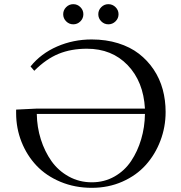

<svg xmlns="http://www.w3.org/2000/svg" viewBox="-20 -902 878 930"><path d="M58.1 -354V-371.1L158.2 -376H682.1Q674.8 -506.8 598.4 -586.4Q522 -666 400.9 -666Q324.7 -666 264.2 -641.4Q203.6 -616.7 146 -559.1L127.9 -580.1Q178.2 -642.6 256.6 -676.8Q335 -710.9 423.8 -710.9Q493.7 -710.9 552.2 -692.6Q610.8 -674.3 652.8 -641.8Q694.8 -609.4 724.4 -565.2Q753.9 -521 768.1 -469Q782.2 -417 782.2 -359.9Q782.2 -286.6 756.8 -220Q731.4 -153.3 686 -102.8Q640.6 -52.2 572.8 -22.2Q504.9 7.8 424.8 7.8Q342.8 7.8 273.2 -21.2Q203.6 -50.3 157 -99.6Q110.4 -148.9 84.2 -214.8Q58.1 -280.8 58.1 -354ZM158.2 -350.1Q159.2 -286.1 177.7 -227.3Q196.3 -168.5 229.2 -121.8Q262.2 -75.2 313 -47.1Q363.8 -19 424.8 -19Q485.4 -19 534.7 -47.1Q584 -75.2 615.2 -122.1Q646.5 -168.9 663.8 -227.5Q681.2 -286.1 682.1 -350.1ZM300.5 -798.6Q286.1 -813 286.1 -833Q286.1 -853 300.5 -867.4Q314.9 -881.8 335 -881.8Q355 -881.8 369.4 -867.4Q383.8 -853 383.8 -833Q383.8 -813 369.4 -798.6Q355 -784.2 335 -784.2Q314.9 -784.2 300.5 -798.6ZM470.5 -798.6Q456.1 -813 456.1 -833Q456.1 -853 470.5 -867.4Q484.9 -881.8 504.9 -881.8Q524.9 -881.8 539.6 -867.4Q554.2 -853 554.2 -833Q554.2 -813 539.6 -798.6Q524.9 -784.2 504.9 -784.2Q484.9 -784.2 470.5 -798.6Z"/></svg>

Font: Dehuti Alt
Style: Bold
Weight: 700
Version: Version 1.2